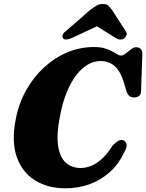

<svg xmlns="http://www.w3.org/2000/svg" viewBox="-20 -956 753 988"><path d="M616 -233.5Q627 -229 631 -214.5Q635 -200 619 -172Q592 -113.5 547 -72.2Q502 -31 443.5 -9Q385 13 317 13Q227 13 161 -27.5Q95 -68 66.8 -146.8Q38.5 -225.5 60.5 -340Q76 -422.5 114 -490.8Q152 -559 206.8 -609.2Q261.5 -659.5 327 -686.8Q392.5 -714 463.5 -714Q496 -714 518.8 -707.2Q541.5 -700.5 557 -691.8Q572.5 -683 583 -676.5Q593.5 -670 602.5 -670Q611.5 -670 621 -676.5Q630.5 -683 640.2 -691.2Q650 -699.5 660 -706.2Q670 -713 680 -713Q694.5 -713 703.8 -704.2Q713 -695.5 712.5 -680.5L706 -487Q705.5 -470 695.2 -462.2Q685 -454.5 670 -454.5Q641.5 -454.5 631 -485.5L622 -516.5Q603.5 -584.5 573 -613.2Q542.5 -642 497 -642Q463 -642 431 -623.2Q399 -604.5 371.8 -568.5Q344.5 -532.5 323.5 -481.2Q302.5 -430 290 -365.5Q269.5 -264.5 279.2 -204.2Q289 -144 320 -117.8Q351 -91.5 394.5 -91.5Q423 -91.5 451.5 -103.5Q480 -115.5 507.2 -141.2Q534.5 -167 559.5 -207Q577 -225 590 -231.8Q603 -238.5 616 -233.5ZM528 -844H441.5L574.5 -761Q598.5 -745 619.5 -758.5Q627 -764 630.8 -774.2Q634.5 -784.5 627 -795.5L557.5 -903Q547 -918 537.5 -926.8Q528 -935.5 509.5 -935.5Q491 -935.5 476 -926.8Q461 -918 442 -903L318.5 -795.5Q304 -784.5 302 -774.2Q300 -764 304.5 -758.5Q311 -752 322.8 -752.8Q334.5 -753.5 351 -761Z"/></svg>

Font: Fraunces ExtraBold
Style: Italic
Weight: 800
Italic angle: -16°
Version: Version 1.000;[b76b70a41]